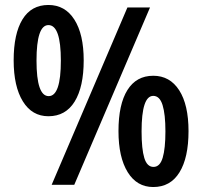

<svg xmlns="http://www.w3.org/2000/svg" viewBox="-20 -744 814 773"><path d="M175 -724Q242 -724 279.5 -665Q317 -606 317 -501Q317 -394 280.5 -335Q244 -276 175 -276Q109 -276 72 -336Q35 -396 35 -501Q35 -608 70.5 -666Q106 -724 175 -724ZM584 -714 279 0H188L493 -714ZM175 -643Q127 -643 127 -500Q127 -357 176 -357Q225 -357 225 -500Q225 -643 175 -643ZM597 -439Q664 -439 701.5 -380.5Q739 -322 739 -216Q739 -109 702.5 -50Q666 9 597 9Q531 9 494 -51Q457 -111 457 -216Q457 -324 493 -381.5Q529 -439 597 -439ZM597 -358Q550 -358 550 -215Q550 -144 561 -108Q572 -72 598 -72Q624 -72 635 -109Q646 -146 646 -215Q646 -284 634.5 -321Q623 -358 597 -358Z"/></svg>

Font: Noto Sans Hebrew Condensed SemiBold
Style: Regular
Weight: 600
Width: 3
Designer: Monotype Design Team
Foundry: Monotype Imaging Inc.
Version: Version 2.004; ttfautohint (v1.8.4.7-5d5b)